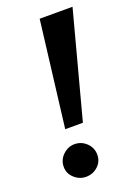

<svg xmlns="http://www.w3.org/2000/svg" viewBox="-124 -665 512 725"><g transform="rotate(-20 132.0 -302.5)"><path d="M80 -188 132 -613H264L151 -188ZM93 8Q67 8 46.5 -10.5Q26 -29 26 -56Q26 -84 46.5 -103.5Q67 -123 93 -123Q121 -123 141 -103.5Q161 -84 161 -56Q161 -29 141 -10.5Q121 8 93 8Z"/></g></svg>

Font: Manuale SemiBold
Style: Italic
Weight: 600
Italic angle: -11°
Designer: Eduardo Tunni / Pablo Cosgaya
Foundry: Eduardo Tunni / Pablo Cosgaya
Version: Version 1.002